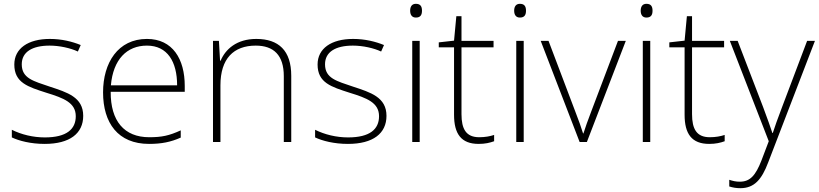

<svg xmlns="http://www.w3.org/2000/svg" viewBox="-20 -744 4290 1006"><path d="M416 -137C416 -235 332 -260 241 -290C156 -319 94 -333 94 -407C94 -472 149 -505 240 -505C292 -505 350 -492 388 -474L403 -508C359 -526 304 -540 241 -540C127 -540 55 -490 55 -406C55 -310 127 -289 223 -258C314 -230 377 -206 377 -135C377 -67 329 -24 215 -24C153 -24 92 -39 42 -64V-24C80 -6 141 10 214 10C346 10 416 -45 416 -137Z M750 -540C598 -540 520 -415 520 -260C520 -100 598 10 761 10C827 10 875 0 927 -23V-61C866 -33 827 -25 762 -25C631 -25 559 -110 560 -263H948V-294C948 -434 885 -540 750 -540ZM750 -505C857 -505 908 -421 908 -297H561C573 -432 644 -505 750 -505Z M1323 -540C1220 -540 1161 -486 1136 -426H1133L1127 -530H1096V0H1135V-297C1135 -437 1204 -505 1320 -505C1414 -505 1467 -455 1467 -345V0H1506V-347C1506 -479 1440 -540 1323 -540Z M2005 -137C2005 -235 1921 -260 1830 -290C1745 -319 1683 -333 1683 -407C1683 -472 1738 -505 1829 -505C1881 -505 1939 -492 1977 -474L1992 -508C1948 -526 1893 -540 1830 -540C1716 -540 1644 -490 1644 -406C1644 -310 1716 -289 1812 -258C1903 -230 1966 -206 1966 -135C1966 -67 1918 -24 1804 -24C1742 -24 1681 -39 1631 -64V-24C1669 -6 1730 10 1803 10C1935 10 2005 -45 2005 -137Z M2159 -724C2138 -724 2129 -709 2129 -688C2129 -667 2138 -652 2159 -652C2184 -652 2191 -667 2191 -688C2191 -709 2184 -724 2159 -724ZM2179 -530H2140V0H2179Z M2491 -25C2422 -25 2398 -68 2398 -146V-496H2566V-530H2398V-659H2371L2359 -531L2279 -522V-496H2359V-143C2359 -43 2396 10 2488 10C2522 10 2547 4 2569 -4V-37C2548 -30 2522 -25 2491 -25Z M2704 -724C2683 -724 2674 -709 2674 -688C2674 -667 2683 -652 2704 -652C2729 -652 2736 -667 2736 -688C2736 -709 2729 -724 2704 -724ZM2724 -530H2685V0H2724Z M3017 0H3055L3259 -530H3218L3076 -155C3059 -112 3048 -78 3037 -45H3035C3025 -78 3013 -111 2996 -155L2854 -530H2813Z M3367 -724C3346 -724 3337 -709 3337 -688C3337 -667 3346 -652 3367 -652C3392 -652 3399 -667 3399 -688C3399 -709 3392 -724 3367 -724ZM3387 -530H3348V0H3387Z M3699 -25C3630 -25 3606 -68 3606 -146V-496H3774V-530H3606V-659H3579L3567 -531L3487 -522V-496H3567V-143C3567 -43 3604 10 3696 10C3730 10 3755 4 3777 -4V-37C3756 -30 3730 -25 3699 -25Z M3804 -530 4008 -4 3970 96C3939 176 3910 208 3856 208C3835 208 3819 204 3801 198V233C3820 239 3838 242 3859 242C3932 242 3971 197 4005 107L4250 -530H4209L4077 -181C4054 -122 4039 -77 4029 -47H4027C4017 -78 4001 -122 3978 -184L3845 -530Z"/></svg>

Font: Noto Sans Georgian ExtraLight
Style: Regular
Weight: 200
Designer: Monotype Design Team, Akaki Razmadze
Foundry: Google LLC
Version: Version 2.005